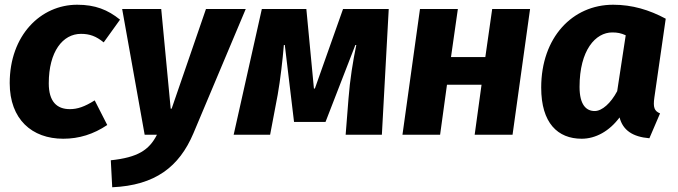

<svg xmlns="http://www.w3.org/2000/svg" viewBox="-20 -569 2864 811"><path d="M275 -108C220 -108 186 -140 186 -217C186 -351 245 -426 322 -426C359 -426 386 -416 418 -390L487 -486C435 -528 382 -549 306 -549C152 -549 21 -420 21 -218C21 -65 115 17 247 17C314 17 375 -2 433 -41L380 -145C337 -118 307 -108 275 -108Z M591 0H643C610 65 562 96 448 108L454 222C635 214 737 136 797 -6L1018 -531H850L705 -110H701L661 -531H496Z M1440 0H1593L1622 -531H1429L1310 -195H1306L1274 -531H1086L967 0H1121L1153 -169C1164 -231 1174 -317 1179 -379H1183L1222 -54H1355L1481 -379H1485C1471 -312 1458 -232 1452 -152Z M2145 0 2219 -531H2059L2030 -328H1885L1914 -531H1754L1680 0H1839L1868 -211H2014L1985 0Z M2792 -490C2723 -527 2651 -549 2570 -549C2398 -549 2266 -411 2266 -199C2266 -49 2336 17 2437 17C2496 17 2554 -15 2597 -73C2611 -19 2652 9 2723 15L2768 -90C2744 -100 2738 -115 2744 -157ZM2492 -100C2457 -100 2428 -125 2428 -202C2428 -358 2496 -432 2566 -432C2588 -432 2603 -429 2623 -420L2587 -184C2560 -133 2523 -100 2492 -100Z"/></svg>

Font: Fira Sans OT
Style: Bold Italic
Weight: 700
Italic angle: -8°
Designer: Carrois Corporate & Edenspiekermann
Foundry: Carrois Corporate GbR & Edenspiekermann AG
Version: Version 2.001